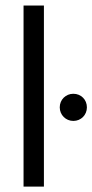

<svg xmlns="http://www.w3.org/2000/svg" viewBox="-20 -687 340 707"><path d="M66.7 0H141.7V-666.7H66.7ZM250 -241.7C278.5 -241.7 300 -263.9 300 -291.7C300 -320.1 278.5 -341.7 250 -341.7C222.2 -341.7 200 -320.1 200 -291.7C200 -263.9 222.2 -241.7 250 -241.7Z"/></svg>

Font: Afacad
Style: Regular
Weight: 400
Designer: Kristian Moeller
Foundry: Dicotype
Version: Version 1.000